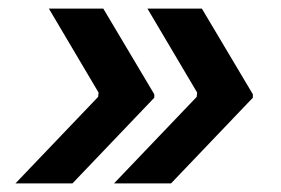

<svg xmlns="http://www.w3.org/2000/svg" viewBox="-20 -498 656 448"><path d="M451 -478H324L440 -282L439 -272L246 -70H379L570 -270V-278ZM221 -478H94L210 -282L209 -272L16 -70H149L340 -270V-278Z"/></svg>

Font: Fixel Display SemiBold
Style: Italic
Weight: 600
Italic angle: -10°
Designer: AlfaBravo + MacPaw
Foundry: Kyrylo Tkachov, Marchela Mozhyna, Serhii Makarenko, Maria Weinstein, Zakhar Kryvoshyya
Version: Version 1.210;Glyphs 3.2 (3217)